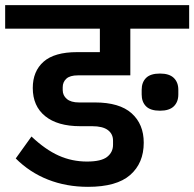

<svg xmlns="http://www.w3.org/2000/svg" viewBox="-40 -718 753 744"><path d="M301 6Q217 6 146 -22Q75 -50 21 -104L82 -189Q136 -138 187.5 -115Q239 -92 297 -92Q352 -92 375 -110Q398 -128 398 -157V-173Q398 -199 378 -214Q358 -229 317 -229H271Q183 -229 135 -268Q87 -307 87 -377Q87 -442 129 -479Q171 -516 259 -516H347V-607H-20V-698H693V-607H465V-426H262Q231 -426 217 -413Q203 -400 203 -380V-369Q203 -348 219 -334.5Q235 -321 266 -321H328Q423 -321 470 -279Q517 -237 517 -165Q517 -86 464.5 -40Q412 6 301 6ZM580 -289Q543 -289 526 -306Q509 -323 509 -352V-370Q509 -399 526 -416Q543 -433 580 -433Q616 -433 633.5 -416Q651 -399 651 -370V-352Q651 -323 633.5 -306Q616 -289 580 -289Z"/></svg>

Font: IBM Plex Sans Devanagari SemiBold
Style: Regular
Weight: 600
Designer: Mike Abbink, Paul van der Laan, Pieter van Rosmalen, Erin McLaughlin
Foundry: Bold Monday
Version: Version 1.1